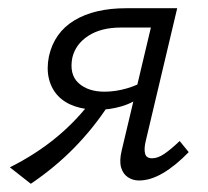

<svg xmlns="http://www.w3.org/2000/svg" viewBox="-20 -434 507 467"><path d="M318 5Q303 5 291 -3Q279 -11 274.5 -27Q270 -43 276 -68L347 -367H274Q226 -367 195 -347Q164 -327 156 -294Q148 -253 171 -232Q194 -211 234 -211Q261 -211 288.5 -219Q316 -227 340 -242L332 -205Q305 -184 276 -175.5Q247 -167 218 -167Q187 -167 162 -175.5Q137 -184 121 -201Q105 -218 99 -242.5Q93 -267 99 -297Q112 -355 161 -384.5Q210 -414 287 -414H411L334 -89Q330 -71 333 -60Q336 -49 350 -49Q364 -49 380 -60Q396 -71 417 -91L439 -64Q407 -31 376.5 -13Q346 5 318 5ZM55 13 4 -27Q68 -59 118.5 -101Q169 -143 207 -195L243 -177Q207 -122 160.5 -74.5Q114 -27 55 13Z"/></svg>

Font: Ysabeau Office
Style: Italic
Weight: 400
Italic angle: -12°
Designer: Christian Thalmann (Catharsis Fonts)
Version: Version 2.001;gftools[0.9.30]; featfreeze: tnum,lnum,ss02